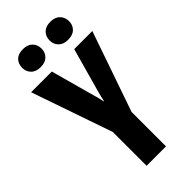

<svg xmlns="http://www.w3.org/2000/svg" viewBox="-284 -963 1021 1021"><g transform="rotate(-45 227.0 -452.0)"><path d="M154.8 0H300.8V-258.8L457.5 -710.9H321.3L250 -455.1Q246.6 -444.3 243.4 -429Q240.2 -413.6 237.8 -403.8H235.4Q233.4 -413.6 230.2 -429Q227.1 -444.3 223.1 -455.1L152.8 -710.9H-2.9L154.8 -254.4ZM55.2 -835.4Q55.2 -807.6 74 -788.3Q92.8 -769 127.9 -769Q163.1 -769 181.9 -788.1Q200.7 -807.1 200.7 -835.9Q200.7 -865.7 181.6 -884.8Q162.6 -903.8 127.9 -903.8Q92.3 -903.8 73.7 -885Q55.2 -866.2 55.2 -835.4ZM261.2 -835Q261.2 -807.1 280.3 -787.8Q299.3 -768.6 334 -768.6Q369.6 -768.6 388.4 -787.6Q407.2 -806.6 407.2 -835Q407.2 -864.7 388.2 -884.3Q369.1 -903.8 334 -903.8Q299.3 -903.8 280.3 -884.8Q261.2 -865.7 261.2 -835Z"/></g></svg>

Font: Roboto Flex
Style: wght 700 wdth 25 opsz 34 GRAD 0.00 slnt 0.00 XTRA 468 XOPQ 96 YOPQ 79 YTLC 514 YTUC 712 YTAS 750 YTDE -203.00 YTFI 738
Weight: 700
Width: 1
Designer: Berlow after Robertson
Foundry: Google
Version: Version 3.100